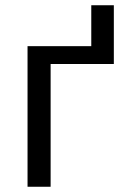

<svg xmlns="http://www.w3.org/2000/svg" viewBox="-20 -712 476 732"><path d="M414 -692V-468H173V0H85V-536H328V-692Z"/></svg>

Font: Noto Sans
Style: Regular
Weight: 400
Designer: Monotype Design Team
Foundry: Monotype Imaging Inc.
Version: Version 2.007